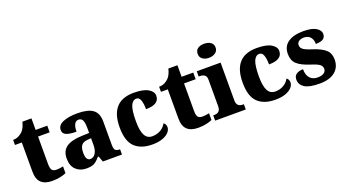

<svg xmlns="http://www.w3.org/2000/svg" viewBox="-57 -1359 3523 1954"><g transform="rotate(-20 1704.5 -382.0)"><path d="M96 -149V-464H22V-519Q56 -519 83 -532.5Q110 -546 128 -565Q159 -598 174 -661H272V-536H398V-464H272V-165Q272 -121 285.5 -102Q299 -83 334 -83Q369 -83 407 -92V-19Q385 -8 345.5 1Q306 10 255 10Q178 10 137 -27.5Q96 -65 96 -149Z M469 -154Q469 -235 523.5 -274.5Q578 -314 691 -318L773 -321V-375Q773 -431 760.5 -458Q748 -485 716 -485Q687 -485 672 -456.5Q657 -428 657 -377Q582 -377 546.5 -393Q511 -409 511 -446Q511 -499 571 -524.5Q631 -550 727 -550Q841 -550 894.5 -511Q948 -472 948 -381V-128Q948 -87 961 -72Q974 -57 1008 -57H1012V0H805L782 -62H773Q738 -20 708.5 -5Q679 10 626 10Q557 10 513 -32Q469 -74 469 -154ZM773 -191V-264L736 -261Q687 -258 667 -231.5Q647 -205 647 -151Q647 -67 695 -67Q730 -67 751.5 -101Q773 -135 773 -191Z M1084 -267Q1084 -550 1337 -550Q1441 -550 1493 -519.5Q1545 -489 1545 -444Q1545 -350 1400 -350Q1400 -410 1387 -447.5Q1374 -485 1343 -485Q1303 -485 1282 -436Q1261 -387 1261 -268Q1261 -167 1286.5 -118Q1312 -69 1367 -69Q1419 -69 1459 -93Q1499 -117 1517 -154Q1530 -147 1536.5 -133.5Q1543 -120 1543 -105Q1543 -77 1521 -51Q1499 -25 1453.5 -7.5Q1408 10 1340 10Q1217 10 1150.5 -54Q1084 -118 1084 -267Z M1677 -149V-464H1603V-519Q1637 -519 1664 -532.5Q1691 -546 1709 -565Q1740 -598 1755 -661H1853V-536H1979V-464H1853V-165Q1853 -121 1866.5 -102Q1880 -83 1915 -83Q1950 -83 1988 -92V-19Q1966 -8 1926.5 1Q1887 10 1836 10Q1759 10 1718 -27.5Q1677 -65 1677 -149Z M2086 -698Q2086 -736 2112.5 -755Q2139 -774 2182 -774Q2224 -774 2252 -755Q2280 -736 2280 -698Q2280 -662 2251.5 -642Q2223 -622 2182 -622Q2140 -622 2113 -642Q2086 -662 2086 -698ZM2021 -57H2033Q2100 -57 2100 -127V-415Q2100 -450 2081 -464.5Q2062 -479 2033 -479H2017V-536H2275V-125Q2275 -57 2342 -57H2353V0H2021Z M2416 -267Q2416 -550 2669 -550Q2773 -550 2825 -519.5Q2877 -489 2877 -444Q2877 -350 2732 -350Q2732 -410 2719 -447.5Q2706 -485 2675 -485Q2635 -485 2614 -436Q2593 -387 2593 -268Q2593 -167 2618.5 -118Q2644 -69 2699 -69Q2751 -69 2791 -93Q2831 -117 2849 -154Q2862 -147 2868.5 -133.5Q2875 -120 2875 -105Q2875 -77 2853 -51Q2831 -25 2785.5 -7.5Q2740 10 2672 10Q2549 10 2482.5 -54Q2416 -118 2416 -267Z M2940 -108Q2940 -150 2969 -168Q2998 -186 3040 -186Q3040 -122 3070.5 -89Q3101 -56 3152 -56Q3199 -56 3222 -73Q3245 -90 3245 -117Q3245 -147 3218 -166Q3191 -185 3123 -206Q3032 -235 2990 -274Q2948 -313 2948 -383Q2948 -466 3008 -507.5Q3068 -549 3174 -549Q3266 -549 3311.5 -521Q3357 -493 3357 -454Q3357 -418 3331.5 -400.5Q3306 -383 3251 -383Q3251 -432 3226 -459Q3201 -486 3158 -486Q3125 -486 3103.5 -471.5Q3082 -457 3082 -431Q3082 -411 3093 -396.5Q3104 -382 3131 -369Q3158 -356 3210 -340Q3293 -313 3335 -275Q3377 -237 3377 -170Q3377 -86 3318.5 -38Q3260 10 3151 10Q3039 10 2989.5 -22Q2940 -54 2940 -108Z"/></g></svg>

Font: Noto Serif ExtraBold
Style: Regular
Weight: 800
Designer: Monotype Design Team
Foundry: Monotype Imaging Inc.
Version: Version 1.001